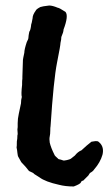

<svg xmlns="http://www.w3.org/2000/svg" viewBox="-20 -663 402 695"><path d="M163 -206Q162 -202 162 -190Q162 -178 160 -169Q158 -160 160 -147Q164 -129 177 -103Q177 -100 192 -87Q196 -86 200.5 -85Q205 -84 208 -82.5Q211 -81 222 -83.5Q233 -86 236.5 -88.5Q240 -91 251 -100Q262 -114 275 -119Q294 -137 311 -150Q327 -153 332 -152Q337 -151 343 -144Q357 -128 351 -103Q343 -75 321 -50Q317 -43 306 -37Q304 -35 300 -28L281 -9Q275 -9 273 -3Q271 3 247 12Q217 12 194 6Q144 -5 123 -21L104 -33Q102 -37 85 -44L72 -60L57 -76L47 -94Q44 -98 43 -109.5Q42 -121 40 -129Q41 -132 41 -151Q43 -160 43 -173Q45 -176 43 -194L44 -203V-217Q44 -233 48 -251Q52 -269 56 -289Q56 -302 59 -312Q56 -321 60 -356V-362Q60 -372 61 -378V-385L63 -446Q63 -449 68 -472Q68 -484 77 -511Q83 -521 83 -528Q83 -533 86 -548Q91 -554 93 -575Q94 -575 98 -597Q98 -609 109 -624Q111 -630 127 -638H128Q132 -640 158 -643Q170 -643 189 -635Q194 -635 217 -620Q229 -606 210 -556Q210 -547 202 -529Q202 -520 199 -508Q199 -499 186.5 -436.5Q174 -374 163 -206Z"/></svg>

Font: Caveat Brush
Style: Regular
Weight: 400
Designer: Pablo Impallari
Foundry: Creative Lab NY
Version: Version 1.096; ttfautohint (v1.3)